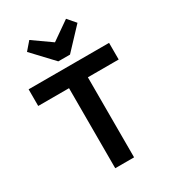

<svg xmlns="http://www.w3.org/2000/svg" viewBox="-228 -1090 1084 1209"><g transform="rotate(-30 314.5 -485.0)"><path d="M246 0V-688H383V0ZM22 -582V-703H607V-582ZM448 -970 498 -912 357 -762H272L131 -912L181 -970L361 -843H266Z"/></g></svg>

Font: Outfit Thin SemiBold
Style: Regular
Weight: 600
Version: Version 1.100;gftools[0.9.27]